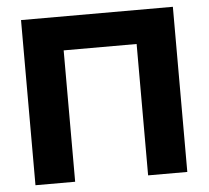

<svg xmlns="http://www.w3.org/2000/svg" viewBox="-49 -723 844 776"><g transform="rotate(-5 372.5 -335.0)"><path d="M64 -670V0H225V-533H521V0H680V-670Z"/></g></svg>

Font: LT Wave Alt Black
Style: Regular
Weight: 900
Designer: Daniel Lyons
Version: Version 2.5 (Glyphs App)